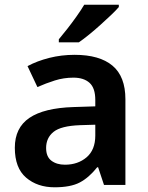

<svg xmlns="http://www.w3.org/2000/svg" viewBox="-20 -786 630 816"><path d="M297 -553Q403 -553 458 -507Q513 -461 513 -364V0H422L397 -75H393Q358 -31 319 -10.5Q280 10 212 10Q139 10 91 -31Q43 -72 43 -158Q43 -243 105 -285Q167 -327 292 -331L385 -334V-361Q385 -412 360.5 -434Q336 -456 292 -456Q251 -456 213 -444Q175 -432 139 -416L97 -505Q138 -527 189.5 -540Q241 -553 297 -553ZM320 -254Q239 -251 207.5 -225.5Q176 -200 176 -157Q176 -120 198.5 -103Q221 -86 256 -86Q311 -86 348 -117.5Q385 -149 385 -210V-256ZM485 -756Q473 -742 452 -722Q431 -702 406.5 -680Q382 -658 358 -638.5Q334 -619 315 -606H230V-619Q246 -638 266 -663.5Q286 -689 305.5 -716.5Q325 -744 338 -766H485Z"/></svg>

Font: Noto Sans NKo Unjoined SemiBold
Style: Regular
Weight: 600
Designer: Monotype Design Team
Foundry: Monotype Imaging Inc.
Version: Version 2.004